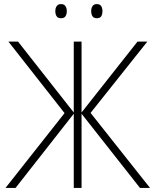

<svg xmlns="http://www.w3.org/2000/svg" viewBox="-20 -917 760 937"><path d="M295 -365 21 -714H68L340 -368V-714H378V-368L651 -714H699L422 -366L712 0H663L378 -362V0H340V-362L56 0H7ZM250 -863Q250 -877 256.5 -887Q263 -897 278 -897Q293 -897 299.5 -887Q306 -877 306 -863Q306 -847 299.5 -837.5Q293 -828 278 -828Q263 -828 256.5 -837.5Q250 -847 250 -863ZM425 -863Q425 -877 431.5 -887Q438 -897 452 -897Q468 -897 474 -887Q480 -877 480 -863Q480 -847 474 -837.5Q468 -828 452 -828Q438 -828 431.5 -837.5Q425 -847 425 -863Z"/></svg>

Font: Noto Sans Disp ExtLt
Style: Regular
Weight: 200
Designer: Monotype Design Team
Foundry: Monotype Imaging Inc.
Version: Version 2.000;GOOG;noto-source:20170915:90ef993387c0